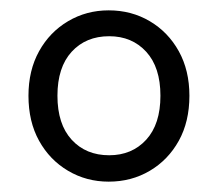

<svg xmlns="http://www.w3.org/2000/svg" viewBox="-20 -733 421 371"><path d="M190 -382Q147 -382 111.5 -403Q76 -424 55.5 -461Q35 -498 35 -548Q35 -597 55.5 -634Q76 -671 111.5 -692Q147 -713 190 -713Q234 -713 269.5 -692Q305 -671 325.5 -634Q346 -597 346 -548Q346 -498 325.5 -461Q305 -424 269.5 -403Q234 -382 190 -382ZM191 -433Q235 -433 262.5 -463Q290 -493 290 -548Q290 -603 262.5 -633Q235 -663 191 -663Q146 -663 118.5 -633Q91 -603 91 -548Q91 -493 118.5 -463Q146 -433 191 -433Z"/></svg>

Font: Nunito Sans 6pt Light
Style: Regular
Weight: 300
Version: Version 3.101;gftools[0.9.27]